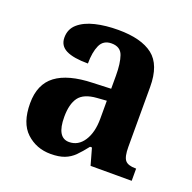

<svg xmlns="http://www.w3.org/2000/svg" viewBox="-104 -654 769 768"><g transform="rotate(20 280.0 -269.5)"><path d="M188 10Q127 10 84.5 -29.5Q42 -69 42 -153Q42 -234 94 -273Q146 -312 250 -315L327 -318V-374Q327 -426 316 -457.5Q305 -489 267 -489Q232 -489 218.5 -459Q205 -429 205 -381Q143 -381 112 -396.5Q81 -412 81 -447Q81 -483 107 -505.5Q133 -528 176.5 -538.5Q220 -549 274 -549Q372 -549 421.5 -510.5Q471 -472 471 -378V-123Q471 -81 483 -66.5Q495 -52 527 -52H530V0H355L335 -71H327Q306 -44 288 -26Q270 -8 246.5 1Q223 10 188 10ZM241 -60Q280 -60 303.5 -96Q327 -132 327 -191V-267L286 -264Q231 -260 210 -231.5Q189 -203 189 -148Q189 -60 241 -60Z"/></g></svg>

Font: Noto Serif Thai SemiCondensed
Style: Bold
Weight: 700
Width: 4
Designer: Monotype Design Team
Foundry: Monotype Imaging Inc.
Version: Version 2.002; ttfautohint (v1.8.4.7-5d5b)